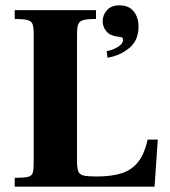

<svg xmlns="http://www.w3.org/2000/svg" viewBox="-20 -698 634 718"><path d="M35 0V-33Q69 -33 84 -36.5Q99 -40 102.5 -52Q106 -64 106 -89V-569Q106 -595 102 -607Q98 -619 83 -623Q68 -627 35 -627V-660H339V-627Q307 -627 292 -623Q277 -619 272.5 -607Q268 -595 268 -569V-97Q268 -71 272.5 -58Q277 -45 293 -41.5Q309 -38 341 -38Q395 -38 433 -49.5Q471 -61 495.5 -91Q520 -121 532 -176H570L558 0ZM382 -482 379 -507Q400 -510 420 -522Q440 -534 440 -549Q440 -556 436 -558Q432 -560 420 -561Q392 -564 378 -580.5Q364 -597 364 -619Q364 -642 380 -660Q396 -678 427 -678Q462 -678 480 -655.5Q498 -633 498 -598Q498 -547 463.5 -518.5Q429 -490 382 -482Z"/></svg>

Font: Frank Ruhl Libre ExtraBold
Style: Regular
Weight: 800
Designer: Yanek Iontef
Foundry: Fontef
Version: Version 6.003;gftools[0.9.30]